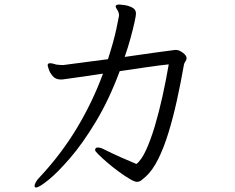

<svg xmlns="http://www.w3.org/2000/svg" viewBox="-20 -771 1040 850"><path d="M759 -550Q773 -550 789.5 -537.5Q806 -525 806 -514Q806 -506 800.5 -498.5Q795 -491 794 -483Q780 -403 763 -326Q746 -249 725.5 -182.5Q705 -116 680 -66Q655 -16 625 11Q615 20 606 27Q597 34 586 34Q576 34 554 21Q532 8 506 -11Q480 -30 456 -50.5Q432 -71 416.5 -86.5Q401 -102 401 -106Q401 -108 401.5 -110Q402 -112 403 -114Q406 -118 413 -118Q424 -118 438 -111Q476 -92 513 -75.5Q550 -59 584 -45Q606 -62 626.5 -106.5Q647 -151 665.5 -213Q684 -275 699.5 -345.5Q715 -416 727 -486Q687 -482 629 -473.5Q571 -465 510 -456Q463 -330 405 -233.5Q347 -137 291 -72Q235 -7 194 26Q153 59 140 59Q133 59 133 52Q133 46 138.5 35.5Q144 25 157 12Q252 -90 321 -205Q390 -320 436 -445Q370 -435 333.5 -430Q297 -425 280.5 -422.5Q264 -420 258.5 -419.5Q253 -419 249 -419Q226 -419 213 -434.5Q200 -450 195.5 -465.5Q191 -481 191 -481Q191 -490 199 -491H203Q208 -491 215.5 -489Q223 -487 230 -485Q246 -483 260 -483L458 -509Q484 -590 495.5 -644.5Q507 -699 507 -702Q507 -709 504 -718Q502 -724 497 -731Q492 -738 492 -743Q492 -745 493 -746Q496 -751 508 -751Q513 -751 531 -748.5Q549 -746 565.5 -737.5Q582 -729 582 -711Q582 -702 575.5 -672.5Q569 -643 558 -602.5Q547 -562 532 -519Q600 -529 662 -537.5Q724 -546 755 -550Z"/></svg>

Font: Moon Stars Kai T
Style: Regular
Weight: 400
Designer: GuiWonder
Version: Version 1.101